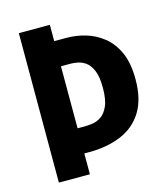

<svg xmlns="http://www.w3.org/2000/svg" viewBox="-101 -739 713 819"><g transform="rotate(-15 255.5 -330.0)"><path d="M58 0V-660H195V-588H251Q291 -588 332.5 -576Q374 -564 409.5 -536Q445 -508 466.5 -460.5Q488 -413 488 -341Q488 -253 453.5 -198Q419 -143 357.5 -117.5Q296 -92 217 -92H195V0ZM237 -477H195V-203H224Q239 -203 259.5 -205.5Q280 -208 299 -220.5Q318 -233 331 -261.5Q344 -290 344 -343Q344 -392 332 -419.5Q320 -447 302.5 -459Q285 -471 267 -474Q249 -477 237 -477Z"/></g></svg>

Font: Bricolage Grotesque 12pt Condensed Bricolage Grotesque 10pt Condensed Regular
Style: Bold
Weight: 700
Width: 3
Designer: Mathieu Triay
Foundry: Atelier Triay
Version: Version 1.001; ttfautohint (v1.8.4.7-5d5b);gftools[0.9.33.de